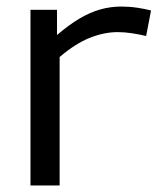

<svg xmlns="http://www.w3.org/2000/svg" viewBox="-20 -566 486 586"><path d="M154 -536V-459Q190 -490 222 -509Q254 -528 285.5 -537Q317 -546 350 -546Q375 -546 398.5 -542.5Q422 -539 441 -534L426 -456Q406 -461 383 -464.5Q360 -468 339 -468Q298 -468 254 -450.5Q210 -433 162 -392V0H73V-536Z"/></svg>

Font: Georama SemiExpanded
Style: Regular
Weight: 400
Width: 6
Designer: Jean-Baptiste Levee
Foundry: Production Type
Version: Version 1.001